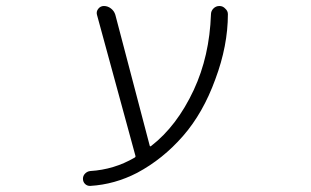

<svg xmlns="http://www.w3.org/2000/svg" viewBox="-20 -565 1040 643"><path d="M481.4 -77.1Q482.4 -73.2 486.3 -76.2Q572.3 -142.6 628.9 -263.7Q681.6 -377 686.5 -516.6Q686.5 -528.3 694.8 -536.6Q703.1 -544.9 714.8 -544.9Q726.6 -544.9 734.4 -536.1Q743.2 -528.3 743.2 -517.6Q743.2 -412.1 701.2 -299.8Q660.2 -186.5 592.8 -109.4Q525.4 -32.2 439.5 13.7Q364.3 52.7 282.2 57.6Q282.2 57.6 281.2 57.6Q271.5 57.6 264.6 50.8Q257.8 43.9 257.8 33.7Q257.8 23.4 265.1 16.1Q272.5 8.8 282.2 7.8Q362.3 2.9 430.7 -37.1Q434.6 -39.1 433.6 -43L304.7 -515.6Q301.8 -526.4 309.1 -535.6Q316.4 -544.9 328.1 -544.9Q340.8 -544.9 351.6 -536.6Q362.3 -528.3 366.2 -515.6Z"/></svg>

Font: Gen Jyuu Gothic L Monospace Light
Style: Regular
Weight: 300
Designer: [Source Han Sans]
Ryoko NISHIZUKA  (kana & ideographs); Paul D. Hunt (Latin, Greek & Cyrillic); Wenlong ZHANG  (bopomofo
Version: Version 1.002.20150607